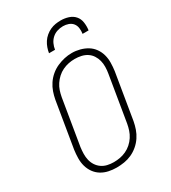

<svg xmlns="http://www.w3.org/2000/svg" viewBox="-228 -1068 1056 1189"><g transform="rotate(-30 300.0 -473.5)"><path d="M248 8Q219 8 191 2Q163 -4 139.5 -18.5Q116 -33 100 -55.5Q84 -78 76.5 -105Q69 -132 69.5 -161.5Q70 -191 74 -220L128 -546Q133 -573 142 -599Q151 -625 167 -649Q183 -673 205.5 -692Q228 -711 254 -722.5Q280 -734 306.5 -740Q333 -746 361 -746Q389 -746 417.5 -738.5Q446 -731 469.5 -716.5Q493 -702 509 -679.5Q525 -657 532.5 -630Q540 -603 539.5 -573.5Q539 -544 535 -515L481 -189Q476 -162 467 -136Q458 -110 442 -86Q426 -62 403.5 -43Q381 -24 355.5 -12.5Q330 -1 302.5 3.5Q275 8 248 8ZM249 -30Q272 -30 294 -34Q316 -38 337.5 -48Q359 -58 377 -74Q395 -90 408 -110Q421 -130 428 -151.5Q435 -173 439 -195L493 -521Q497 -544 497.5 -567.5Q498 -591 492.5 -612.5Q487 -634 475 -652.5Q463 -671 444.5 -683Q426 -695 403.5 -700Q381 -705 357 -705Q335 -705 313 -700.5Q291 -696 270 -686Q249 -676 231.5 -660Q214 -644 201 -624.5Q188 -605 181 -583.5Q174 -562 170 -540L116 -214Q113 -191 112.5 -168Q112 -145 117 -123.5Q122 -102 134 -83.5Q146 -65 164 -52.5Q182 -40 204 -35Q226 -30 249 -30ZM238 -815Q241 -834 247.5 -852.5Q254 -871 265 -888Q276 -905 292 -918.5Q308 -932 326.5 -940.5Q345 -949 364 -952Q383 -955 402 -955Q430 -955 456.5 -946.5Q483 -938 500 -918.5Q517 -899 521 -871Q525 -843 521 -815H478Q481 -835 478.5 -855Q476 -875 464.5 -889.5Q453 -904 434.5 -910.5Q416 -917 396 -917Q375 -917 354.5 -910.5Q334 -904 318 -889.5Q302 -875 293 -855.5Q284 -836 281 -815Z"/></g></svg>

Font: Iosevka Etoile XLtObl
Style: Regular
Weight: 200
Italic angle: -9°
Designer: Belleve Invis
Foundry: Belleve Invis
Version: Version 15.5.2; ttfautohint (v1.8.4)